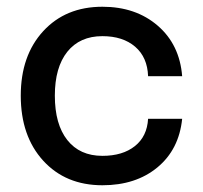

<svg xmlns="http://www.w3.org/2000/svg" viewBox="-20 -533 596 564"><path d="M41 -252Q41 -369.6 106.9 -441.4Q172.9 -513.2 280.8 -513.2Q378.9 -513.2 443.4 -457.5Q507.8 -401.9 515.1 -309.1H415Q413.1 -364.7 377 -395.8Q340.8 -426.8 280.8 -426.8Q214.4 -426.8 177.7 -380.9Q141.1 -335 141.1 -252Q141.1 -168 177.7 -121.6Q214.4 -75.2 280.8 -75.2Q340.3 -75.2 376.2 -103.8Q412.1 -132.3 415 -184.1H515.1Q505.9 -93.8 442.4 -41.3Q378.9 11.2 280.8 11.2Q172.9 11.2 106.9 -61Q41 -133.3 41 -252Z"/></svg>

Font: Overused Grotesk Medium
Style: Regular
Weight: 500
Version: Version 0.002